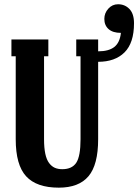

<svg xmlns="http://www.w3.org/2000/svg" viewBox="-20 -864 644 894"><path d="M529.8 -844.2Q561.5 -844.2 582.8 -822Q604 -799.8 604 -755.9Q604 -664.1 559.8 -620.1Q515.6 -576.2 437 -576.2V-215.8Q437 -96.7 392.1 -43.5Q347.2 9.8 253.9 9.8Q150.4 9.8 101.8 -43Q53.2 -95.7 53.2 -215.8V-602.1H33.2V-680.2H205.1V-602.1H185.1V-215.8Q185.1 -175.8 190.9 -148.2Q196.8 -120.6 208.5 -105Q220.2 -89.4 235.1 -82.8Q250 -76.2 270 -76.2Q315.4 -76.2 335.2 -106.4Q355 -136.7 355 -215.8V-602.1H335V-680.2H437V-625Q486.3 -625 512.2 -645.3Q538.1 -665.5 543 -710.9Q505.4 -710.9 485.6 -728.5Q465.8 -746.1 465.8 -775.9Q465.8 -803.2 484.4 -823.7Q502.9 -844.2 529.8 -844.2Z"/></svg>

Font: Margherita Black
Style: Regular
Weight: 900
Designer: James Puckett
Foundry: Dunwich Type Founders
Version: Version 1.008;hotconv 1.0.109;makeotfexe 2.5.65596